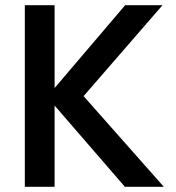

<svg xmlns="http://www.w3.org/2000/svg" viewBox="-20 -715 673 735"><path d="M607 0C607 0 300 -347 300 -347C300 -347 602 -695 602 -695C602 -695 459 -695 459 -695C459 -695 189 -378 189 -378C189 -378 189 -695 189 -695C189 -695 75 -695 75 -695C75 -695 75 0 75 0C75 0 189 0 189 0C189 0 189 -311 189 -311C189 -311 458 0 458 0C458 0 607 0 607 0Z"/></svg>

Font: Girnar Poppins
Style: Medium
Weight: 500
Designer: Ninad Kale (Devanagari), Jonny Pinhorn (Latin)
Foundry: Indian Type Foundry
Version: ""